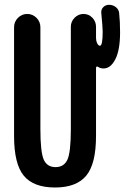

<svg xmlns="http://www.w3.org/2000/svg" viewBox="-20 -790 540 819"><path d="M214.8 9.8Q123 9.8 81.5 -40.5Q40 -90.8 40 -210V-673.8Q40 -697.3 56.6 -713.9Q73.2 -730.5 96.2 -730.5Q119.1 -730.5 135.7 -713.9Q152.3 -697.3 152.3 -673.8V-240.2Q152.3 -141.6 166.5 -109.4Q180.7 -77.1 216.8 -77.1Q252.9 -77.1 267.6 -108.9Q282.2 -140.6 282.2 -240.2V-675.8Q282.2 -698.2 298.3 -714.4Q314.5 -730.5 336.4 -730.5Q358.4 -730.5 374 -714.4Q389.6 -698.2 389.6 -675.8V-628.9Q389.6 -616.2 393.6 -607.4Q398.4 -595.7 406.2 -594.7Q418 -594.7 418 -655.3Q418 -671.9 412.1 -734.4Q410.2 -748 419.9 -758.8Q429.7 -769.5 445.3 -769.5Q461.9 -769.5 474.6 -759.3Q487.3 -749 488.3 -733.4Q492.2 -698.2 492.2 -652.3Q492.2 -577.1 472.2 -537.6Q452.1 -498 421.9 -498Q407.2 -498 398.4 -504.9Q390.6 -508.8 389.6 -501V-210Q389.6 -90.8 347.7 -40.5Q305.7 9.8 214.8 9.8Z"/></svg>

Font: Rounded-X Mgen+ 1mn medium
Style: Regular
Weight: 500
Designer: [Source Han Sans]
Ryoko NISHIZUKA  (kana & ideographs); Paul D. Hunt (Latin, Greek & Cyrillic); Wenlong ZHANG  (bopomofo
Version: Version 1.059.20150602